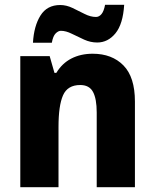

<svg xmlns="http://www.w3.org/2000/svg" viewBox="-20 -784 648 804"><path d="M368 -559Q449 -559 497 -510Q545 -461 545 -359V0H385V-313Q385 -370 369.5 -399Q354 -428 316 -428Q263 -428 244 -385Q225 -342 225 -253V0H65V-549H188L208 -479H216Q240 -519 279 -539Q318 -559 368 -559ZM118 -605Q122 -675 149.5 -719Q177 -763 232 -763Q258 -763 284 -750.5Q310 -738 334.5 -725.5Q359 -713 382 -713Q395 -713 405 -725Q415 -737 420 -764H500Q495 -683 463.5 -644.5Q432 -606 387 -606Q359 -606 332.5 -618Q306 -630 281 -642.5Q256 -655 235 -655Q224 -655 213 -644Q202 -633 197 -605Z"/></svg>

Font: Noto Sans Arabic SemCond ExtBd
Style: Regular
Weight: 800
Width: 4
Designer: Monotype Design Team, Nadine Chahine, Nizar Qandah and Khaled Hosny
Foundry: Monotype Imaging Inc.
Version: Version 2.012; ttfautohint (v1.8.4.7-5d5b)